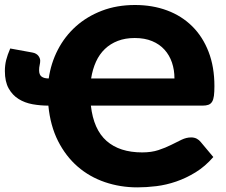

<svg xmlns="http://www.w3.org/2000/svg" viewBox="-24 -760 927 788"><path d="M530 -739.5Q602 -739.5 661.8 -717.2Q721.5 -695 764.8 -652.2Q808 -609.5 832 -547.5Q856 -485.5 856 -406.5Q856 -382.5 854 -367Q852 -351.5 846.5 -342.5Q841 -333.5 831.5 -330Q822 -326.5 807.5 -326.5H349Q360 -228.5 413.5 -181.5Q467 -134.5 559.5 -134.5Q597.5 -134.5 626.2 -144Q655 -153.5 678.2 -165.2Q701.5 -177 721.2 -186.5Q741 -196 760.5 -196Q773.5 -196 783.5 -190.8Q793.5 -185.5 800 -177L851.5 -115.5Q818 -77 779 -53Q740 -29 699.2 -15Q658.5 -1 617.8 4Q577 9 540 9Q469.5 9 406.5 -12.5Q343.5 -34 294.8 -76.2Q246 -118.5 214.2 -181.2Q182.5 -244 174.5 -326.5H174Q141.5 -326.5 109.5 -332.2Q77.5 -338 52.2 -353.8Q27 -369.5 11.5 -397.2Q-4 -425 -4 -468.5Q-4 -492 1.2 -513.2Q6.5 -534.5 18 -561L108.5 -544.5Q117.5 -543 123.8 -539.2Q130 -535.5 133.8 -530.5Q137.5 -525.5 139.2 -520.5Q141 -515.5 141 -511Q141 -502.5 138.8 -493Q136.5 -483.5 136.5 -472Q136.5 -453 146.8 -445.5Q157 -438 176 -438Q185 -501 213.5 -556Q242 -611 287.5 -651.8Q333 -692.5 394.2 -716Q455.5 -739.5 530 -739.5ZM529 -604Q490 -604 459.5 -592.2Q429 -580.5 406.5 -559Q384 -537.5 370 -506.8Q356 -476 350 -438H692Q692 -473 681.8 -503.2Q671.5 -533.5 651.2 -556Q631 -578.5 600.5 -591.2Q570 -604 529 -604Z"/></svg>

Font: Lato Black
Style: Regular
Weight: 900
Designer: Lukasz Dziedzic
Foundry: tyPoland Lukasz Dziedzic
Version: Version 2.007; 2014-02-27